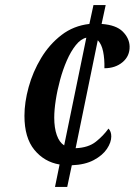

<svg xmlns="http://www.w3.org/2000/svg" viewBox="-20 -734 529 754"><path d="M214 -88Q154 -98 115 -145.5Q76 -193 76 -279Q76 -332 92.5 -392Q109 -452 141.5 -506Q174 -560 221.5 -596.5Q269 -633 331 -640L347 -714H395L379 -640Q436 -636 462 -610Q488 -584 489 -552Q490 -514 461.5 -490Q433 -466 390 -466Q391 -502 385 -531.5Q379 -561 364 -576L277 -152Q327 -154 356.5 -177.5Q386 -201 406 -229Q417 -218 417 -198Q417 -175 400 -149.5Q383 -124 348.5 -105.5Q314 -87 262 -85L244 0H196ZM319 -586Q297 -581 277.5 -556.5Q258 -532 242.5 -496.5Q227 -461 216 -420.5Q205 -380 199 -341Q193 -302 193 -272Q193 -232 203 -203.5Q213 -175 232 -163Z"/></svg>

Font: Noto Serif ExtraCondensed SemiBold
Style: Italic
Weight: 600
Width: 2
Italic angle: -12°
Designer: Monotype Design Team
Foundry: Monotype Imaging Inc.
Version: Version 2.013